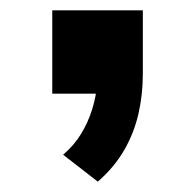

<svg xmlns="http://www.w3.org/2000/svg" viewBox="-20 -181 377 371"><path d="M169 170 102 118Q123 100 136.5 78Q150 56 158 30.5Q166 5 168 -22L197 0H81V-161H256V-39Q256 2 247.5 39Q239 76 220 109Q201 142 169 170Z"/></svg>

Font: Nunito Sans 7pt Expanded
Style: Bold
Weight: 700
Width: 7
Designer: Vernon Adams
Foundry: Vernon Adams
Version: Version 3.101;gftools[0.9.27]